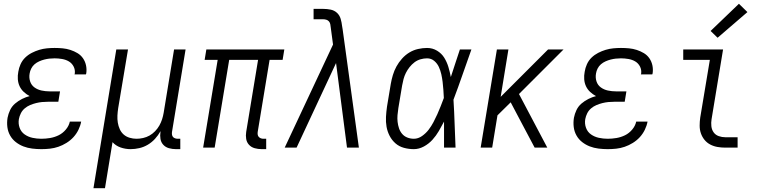

<svg xmlns="http://www.w3.org/2000/svg" viewBox="-20 -782 4040 1017"><path d="M199 8Q175 8 150.5 5Q126 2 104 -6.5Q82 -15 63.5 -29.5Q45 -44 33.5 -64.5Q22 -85 19 -109Q16 -133 20 -158Q24 -179 33.5 -199Q43 -219 60 -233.5Q77 -248 97 -258Q117 -268 137 -273Q120 -282 106 -295Q92 -308 84 -325Q76 -342 74.5 -362Q73 -382 77 -402Q80 -422 89 -442Q98 -462 113.5 -477Q129 -492 148.5 -502Q168 -512 188 -518Q208 -524 228.5 -526Q249 -528 269 -528Q291 -528 312 -526Q333 -524 353 -517.5Q373 -511 390.5 -500.5Q408 -490 419.5 -473.5Q431 -457 435.5 -436.5Q440 -416 437 -394Q436 -393 436 -391Q436 -389 435 -388H375Q375 -389 375 -390Q375 -391 376 -391Q379 -412 370 -429.5Q361 -447 345 -456.5Q329 -466 309 -469.5Q289 -473 269 -473Q255 -473 241.5 -471.5Q228 -470 214.5 -466.5Q201 -463 187.5 -457Q174 -451 163 -441.5Q152 -432 145.5 -419Q139 -406 137 -393Q133 -371 139.5 -351Q146 -331 162.5 -319Q179 -307 200 -302.5Q221 -298 243 -298H298L289 -243H234Q218 -243 202.5 -241.5Q187 -240 171 -236Q155 -232 139.5 -225.5Q124 -219 111 -208Q98 -197 90.5 -182Q83 -167 80 -151Q76 -127 84 -105Q92 -83 110.5 -70Q129 -57 152 -52Q175 -47 199 -47Q222 -47 245.5 -51Q269 -55 290.5 -65.5Q312 -76 328.5 -95.5Q345 -115 350 -138H410Q406 -116 395.5 -94.5Q385 -73 369 -55.5Q353 -38 332 -25Q311 -12 289 -4.5Q267 3 244.5 5.5Q222 8 199 8Z M475 215 596 -520H658L606 -209Q603 -189 602 -170Q601 -151 604 -132.5Q607 -114 614.5 -97.5Q622 -81 635 -69.5Q648 -58 666 -52.5Q684 -47 703 -47Q720 -47 738 -51Q756 -55 772 -64Q788 -73 801.5 -87Q815 -101 824 -117Q833 -133 838.5 -150Q844 -167 847 -185L902 -520H963L891 -83Q890 -76 891 -69Q892 -62 896 -57Q900 -52 907 -49.5Q914 -47 921 -47H935V8H912Q893 8 875 3Q857 -2 845 -15Q833 -28 830 -46Q827 -64 830 -83V-87Q818 -65 801 -46.5Q784 -28 763 -15.5Q742 -3 718.5 2.5Q695 8 672 8Q644 8 618.5 -1Q593 -10 576 -29L536 215Z M1366 8Q1347 8 1329 3Q1311 -2 1299 -15Q1287 -28 1284 -46Q1281 -64 1284 -83L1347 -465H1194L1117 0H1056L1133 -465H1064L1073 -520H1486L1477 -465H1408L1345 -83Q1344 -76 1345 -69Q1346 -62 1350.5 -57Q1355 -52 1361.5 -49.5Q1368 -47 1375 -47H1390V8Z M1488 0 1744 -546 1732 -636Q1731 -645 1729.5 -653.5Q1728 -662 1722.5 -668.5Q1717 -675 1708.5 -677.5Q1700 -680 1691 -680H1641V-735H1691Q1712 -735 1731.5 -731Q1751 -727 1765 -714Q1779 -701 1784.5 -682Q1790 -663 1792 -644L1795 -626L1881 0H1818L1760 -448L1551 0Z M2172 8Q2145 8 2119.5 1Q2094 -6 2075 -22.5Q2056 -39 2044 -62Q2032 -85 2027.5 -110.5Q2023 -136 2024.5 -163Q2026 -190 2030 -218L2050 -338Q2054 -361 2061 -384.5Q2068 -408 2080 -430Q2092 -452 2109.5 -471.5Q2127 -491 2148.5 -504Q2170 -517 2194.5 -522.5Q2219 -528 2242 -528Q2271 -528 2295 -513.5Q2319 -499 2333 -476.5Q2347 -454 2355 -427.5Q2363 -401 2368 -374Q2380 -411 2392 -447.5Q2404 -484 2416 -520H2477Q2453 -453 2430 -386.5Q2407 -320 2382 -254Q2386 -191 2388 -127Q2390 -63 2393 0H2332Q2332 -34 2332 -68.5Q2332 -103 2332 -138Q2319 -113 2304.5 -88Q2290 -63 2270.5 -41.5Q2251 -20 2225 -6Q2199 8 2172 8ZM2172 -47Q2195 -47 2215.5 -61.5Q2236 -76 2250.5 -95Q2265 -114 2276 -135Q2287 -156 2296.5 -177Q2306 -198 2314.5 -220Q2323 -242 2331 -263Q2330 -285 2328.5 -306Q2327 -327 2324.5 -348Q2322 -369 2317.5 -389Q2313 -409 2304.5 -427.5Q2296 -446 2280 -459.5Q2264 -473 2242 -473Q2225 -473 2207.5 -468Q2190 -463 2175.5 -452Q2161 -441 2149.5 -426.5Q2138 -412 2130 -396Q2122 -380 2117.5 -363Q2113 -346 2110 -329L2090 -209Q2087 -190 2085.5 -172Q2084 -154 2086 -136.5Q2088 -119 2093.5 -102.5Q2099 -86 2110 -73Q2121 -60 2137.5 -53.5Q2154 -47 2172 -47Z M2526 0 2612 -520H2673L2632 -269L2883 -520H2965L2729 -284L2879 0H2812L2741 -134L2685 -240L2615 -171L2587 0Z M3199 8Q3175 8 3150.5 5Q3126 2 3104 -6.5Q3082 -15 3063.5 -29.5Q3045 -44 3033.5 -64.5Q3022 -85 3019 -109Q3016 -133 3020 -158Q3024 -179 3033.5 -199Q3043 -219 3060 -233.5Q3077 -248 3097 -258Q3117 -268 3137 -273Q3120 -282 3106 -295Q3092 -308 3084 -325Q3076 -342 3074.5 -362Q3073 -382 3077 -402Q3080 -422 3089 -442Q3098 -462 3113.5 -477Q3129 -492 3148.5 -502Q3168 -512 3188 -518Q3208 -524 3228.5 -526Q3249 -528 3269 -528Q3291 -528 3312 -526Q3333 -524 3353 -517.5Q3373 -511 3390.5 -500.5Q3408 -490 3419.5 -473.5Q3431 -457 3435.5 -436.5Q3440 -416 3437 -394Q3436 -393 3436 -391Q3436 -389 3435 -388H3375Q3375 -389 3375 -390Q3375 -391 3376 -391Q3379 -412 3370 -429.5Q3361 -447 3345 -456.5Q3329 -466 3309 -469.5Q3289 -473 3269 -473Q3255 -473 3241.5 -471.5Q3228 -470 3214.5 -466.5Q3201 -463 3187.5 -457Q3174 -451 3163 -441.5Q3152 -432 3145.5 -419Q3139 -406 3137 -393Q3133 -371 3139.5 -351Q3146 -331 3162.5 -319Q3179 -307 3200 -302.5Q3221 -298 3243 -298H3298L3289 -243H3234Q3218 -243 3202.5 -241.5Q3187 -240 3171 -236Q3155 -232 3139.5 -225.5Q3124 -219 3111 -208Q3098 -197 3090.5 -182Q3083 -167 3080 -151Q3076 -127 3084 -105Q3092 -83 3110.5 -70Q3129 -57 3152 -52Q3175 -47 3199 -47Q3222 -47 3245.5 -51Q3269 -55 3290.5 -65.5Q3312 -76 3328.5 -95.5Q3345 -115 3350 -138H3410Q3406 -116 3395.5 -94.5Q3385 -73 3369 -55.5Q3353 -38 3332 -25Q3311 -12 3289 -4.5Q3267 3 3244.5 5.5Q3222 8 3199 8Z M3822 0Q3801 0 3780.5 -3.5Q3760 -7 3742 -16.5Q3724 -26 3711.5 -41.5Q3699 -57 3692.5 -76Q3686 -95 3686 -116.5Q3686 -138 3689 -159L3740 -465H3599V-520H3810L3749 -150Q3746 -132 3748 -113.5Q3750 -95 3760 -81Q3770 -67 3787 -61Q3804 -55 3822 -55H3887V0ZM3781 -582 3744 -618 3894 -762 3939 -718Z"/></svg>

Font: Iosevka SS04 Light Oblique
Style: Regular
Weight: 300
Italic angle: -9°
Monospace: yes
Designer: Belleve Invis
Foundry: Belleve Invis
Version: Version 19.0.0; ttfautohint (v1.8.4)